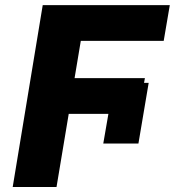

<svg xmlns="http://www.w3.org/2000/svg" viewBox="-20 -748 709 768"><path d="M574.7 -416.5 533.7 -173.8H393.1L413.6 -292.5H254.9L206.1 0H30.8L150.9 -727.5H659.2L634.8 -584.5H303.2L278.3 -435.5H559.6L556.2 -416.5Z"/></svg>

Font: Inter Display Extra Bold
Style: Italic
Weight: 800
Italic angle: -9.39999°
Designer: Rasmus Andersson
Foundry: rsms
Version: Version 4.000;git-4fc901f